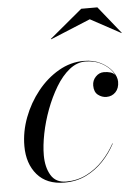

<svg xmlns="http://www.w3.org/2000/svg" viewBox="-51 -720 561 771"><g transform="rotate(-5 229.5 -335.0)"><path d="M178.5 10Q106.5 10 68.2 -34.5Q30 -79 30 -150Q30 -208 51.5 -264.8Q73 -321.5 110.2 -368Q147.5 -414.5 195.5 -442.2Q243.5 -470 296.5 -470Q337.5 -470 366.8 -454.2Q396 -438.5 411.8 -416.5Q427.5 -394.5 427.5 -375Q427.5 -348.5 412.8 -333.2Q398 -318 376 -318Q357.5 -318 342 -330Q326.5 -342 326.5 -368Q326.5 -388.5 340.5 -403.2Q354.5 -418 373.5 -418Q388 -418 400 -414.5Q412 -411 419.2 -401.8Q426.5 -392.5 426.5 -375H425.5Q425.5 -394.5 410.5 -415.8Q395.5 -437 368 -452Q340.5 -467 303 -467Q269 -467 238.8 -442.8Q208.5 -418.5 184 -377.8Q159.5 -337 141.5 -289Q123.5 -241 114 -193Q104.5 -145 104.5 -106.5Q104.5 -58 123.8 -25.8Q143 6.5 185.5 6.5Q229.5 6.5 267 -12.2Q304.5 -31 333.8 -62Q363 -93 383 -130L384.5 -129.5Q365 -92 335 -60.2Q305 -28.5 265.8 -9.2Q226.5 10 178.5 10ZM175 -568 173.5 -569.5 305.5 -679.5H370.5L459 -569.5L458.5 -568L336 -634.5Z"/></g></svg>

Font: Bodoni Moda 96pt
Style: Italic
Weight: 400
Italic angle: -13°
Version: Version 2.004